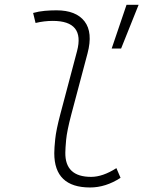

<svg xmlns="http://www.w3.org/2000/svg" viewBox="-20 -786 626 815"><path d="M362.3 9.8Q210.4 9.8 210.4 -135.7Q210.4 -157.2 214.4 -195.6Q218.3 -233.9 235.8 -300.3L307.1 -569.3Q340.8 -697.3 204.1 -697.3Q167.5 -697.3 130.9 -688.5L120.6 -731Q145 -737.8 169.9 -740Q194.8 -742.2 219.7 -742.2Q302.7 -742.2 338.9 -695.3Q375 -648.4 351.6 -559.6L282.7 -300.3Q264.2 -230 260.7 -192.1Q257.3 -154.3 257.3 -138.2Q255.9 -35.2 366.7 -35.2Q416 -35.2 474.1 -72.3L491.7 -31.2Q428.7 9.8 362.3 9.8ZM454.1 -580.1 517.1 -765.6H568.4L494.1 -580.1Z"/></svg>

Font: Cascadia Code ExtraLight
Style: Italic
Weight: 200
Italic angle: -10°
Monospace: yes
Designer: Aaron Bell
Foundry: Saja Typeworks
Version: Version 2404.023; ttfautohint (v1.8.4)